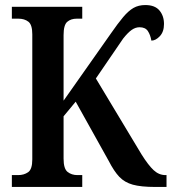

<svg xmlns="http://www.w3.org/2000/svg" viewBox="-20 -741 680 761"><path d="M27 0V-47H52Q75 -47 91.5 -58.5Q108 -70 108 -109V-605Q108 -643 92.5 -655Q77 -667 53 -667H27V-714H306V-667H284Q261 -667 246.5 -654.5Q232 -642 232 -602V-342L420 -609Q447 -648 468 -673Q489 -698 509 -709.5Q529 -721 556 -721Q594 -721 612 -699.5Q630 -678 630 -646Q630 -615 613.5 -597.5Q597 -580 580 -580Q576 -603 566 -618Q556 -633 533 -633Q517 -633 502 -622.5Q487 -612 468 -588L360 -430L541 -129Q568 -86 589 -66.5Q610 -47 636 -47H640V0H595Q539 0 506.5 -9Q474 -18 453 -40Q432 -62 411 -103L280 -338L232 -280V-112Q232 -72 248 -59.5Q264 -47 287 -47H306V0Z"/></svg>

Font: Noto Serif Condensed SemiBold
Style: Regular
Weight: 600
Width: 3
Designer: Monotype Design Team
Foundry: Monotype Imaging Inc.
Version: Version 2.013